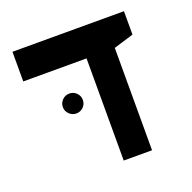

<svg xmlns="http://www.w3.org/2000/svg" viewBox="-108 -694 802 802"><g transform="rotate(-20 293.0 -293.0)"><path d="M309.6 0V-585.9H435.5V0ZM28.3 -454.1V-585.9H523.9V-481.9L432.6 -454.1ZM191.4 -252.4Q173.3 -252.4 160.2 -265.4Q147 -278.3 147 -296.4Q147 -314.9 160.2 -327.9Q173.3 -340.8 191.4 -340.8Q210 -340.8 222.9 -327.9Q235.8 -314.9 235.8 -296.4Q235.8 -278.3 222.9 -265.4Q210 -252.4 191.4 -252.4Z"/></g></svg>

Font: Cascadia Mono
Style: Regular
Weight: 400
Monospace: yes
Designer: Aaron Bell
Foundry: Saja Typeworks
Version: Version 2404.023